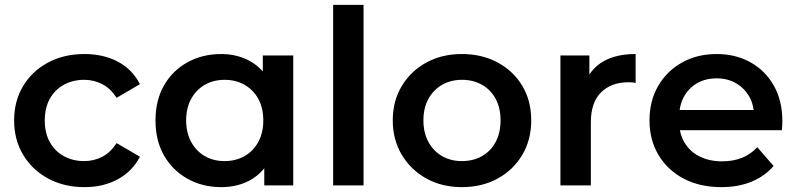

<svg xmlns="http://www.w3.org/2000/svg" viewBox="-20 -762 3273 789"><path d="M327 7Q243 7 177.5 -28.5Q112 -64 75 -126Q38 -188 38 -267Q38 -347 75 -408.5Q112 -470 177.5 -505Q243 -540 327 -540Q405 -540 464.5 -508.5Q524 -477 555 -416L459 -360Q435 -398 400.5 -416Q366 -434 326 -434Q280 -434 243 -414Q206 -394 185 -356.5Q164 -319 164 -267Q164 -215 185 -177.5Q206 -140 243 -120Q280 -100 326 -100Q366 -100 400.5 -118Q435 -136 459 -174L555 -118Q524 -58 464.5 -25.5Q405 7 327 7Z M889 7Q812 7 750.5 -27.5Q689 -62 654 -123Q619 -184 619 -267Q619 -350 654 -411Q689 -472 750.5 -506Q812 -540 889 -540Q955 -540 1008 -510.5Q1061 -481 1092.5 -421Q1124 -361 1124 -267Q1124 -174 1093.5 -113.5Q1063 -53 1010.5 -23Q958 7 889 7ZM903 -100Q948 -100 984 -120Q1020 -140 1041 -178Q1062 -216 1062 -267Q1062 -319 1041 -356.5Q1020 -394 984 -414Q948 -434 903 -434Q858 -434 822.5 -414Q787 -394 766 -356.5Q745 -319 745 -267Q745 -216 766 -178Q787 -140 822.5 -120Q858 -100 903 -100ZM1066 0V-126L1070 -268L1060 -410V-534H1185V0Z M1349 0V-742H1474V0Z M1878 7Q1796 7 1732 -28.5Q1668 -64 1631 -126Q1594 -188 1594 -267Q1594 -347 1631 -408.5Q1668 -470 1732 -505Q1796 -540 1878 -540Q1961 -540 2025.5 -505Q2090 -470 2126.5 -409Q2163 -348 2163 -267Q2163 -188 2126.5 -126Q2090 -64 2025.5 -28.5Q1961 7 1878 7ZM1878 -100Q1924 -100 1960 -120Q1996 -140 2016.5 -178Q2037 -216 2037 -267Q2037 -319 2016.5 -356.5Q1996 -394 1960 -414Q1924 -434 1879 -434Q1833 -434 1797.5 -414Q1762 -394 1741 -356.5Q1720 -319 1720 -267Q1720 -216 1741 -178Q1762 -140 1797.5 -120Q1833 -100 1878 -100Z M2283 0V-534H2402V-387L2388 -430Q2412 -484 2463.5 -512Q2515 -540 2592 -540V-421Q2584 -423 2577 -423.5Q2570 -424 2563 -424Q2492 -424 2450 -382.5Q2408 -341 2408 -259V0Z M2944 7Q2855 7 2788.5 -28.5Q2722 -64 2685.5 -126Q2649 -188 2649 -267Q2649 -347 2684.5 -408.5Q2720 -470 2782.5 -505Q2845 -540 2925 -540Q3003 -540 3064 -506Q3125 -472 3160 -410Q3195 -348 3195 -264Q3195 -256 3194.5 -246Q3194 -236 3193 -227H2748V-310H3127L3078 -284Q3079 -330 3059 -365Q3039 -400 3004.5 -420Q2970 -440 2925 -440Q2879 -440 2844.5 -420Q2810 -400 2790.5 -364.5Q2771 -329 2771 -281V-261Q2771 -213 2793 -176Q2815 -139 2855 -119Q2895 -99 2947 -99Q2992 -99 3028 -113Q3064 -127 3092 -157L3159 -80Q3123 -38 3068.5 -15.5Q3014 7 2944 7Z"/></svg>

Font: MOST Montserrat SemiBold
Style: Regular
Weight: 600
Designer: Julieta Ulanovsky
Foundry: Julieta Ulanovsky
Version: Version 8.000;March 11, 2024;FontCreator 15.0.0.2926 64-bit